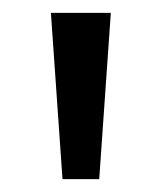

<svg xmlns="http://www.w3.org/2000/svg" viewBox="-20 -734 250 298"><path d="M152 -714 134 -456H77L59 -714Z"/></svg>

Font: Noto Sans Display SemiCondensed
Style: Regular
Weight: 400
Width: 4
Version: Version 2.003